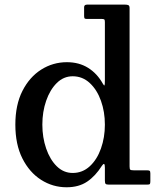

<svg xmlns="http://www.w3.org/2000/svg" viewBox="-20 -800 694 832"><path d="M46.5 -260Q46.5 -345.5 77.2 -406Q108 -466.5 158.8 -498.5Q209.5 -530.5 270 -530.5Q322.5 -530.5 361.8 -506Q401 -481.5 425.5 -437.5Q431 -428 432.8 -430Q434.5 -432 434.5 -452V-704.5Q434.5 -714 431.5 -716Q428.5 -718 419 -718H354.5Q348 -718 346.2 -721Q344.5 -724 344.5 -731V-769Q344.5 -780 357.5 -780H522Q531.5 -780 536.5 -777.5Q541.5 -775 541.5 -765V-79Q541.5 -67.5 544.5 -64.8Q547.5 -62 559.5 -62H616Q625 -62 628.2 -60Q631.5 -58 631.5 -48.5V-15Q631.5 -5 629.2 -2.5Q627 0 617.5 0H451.5Q440.5 0 437.5 -3.5Q434.5 -7 434.5 -18V-73.5Q434.5 -101 421.5 -81.5Q393.5 -37 357.5 -12.8Q321.5 11.5 268.5 11.5Q208.5 11.5 158 -20.8Q107.5 -53 77 -113.5Q46.5 -174 46.5 -260ZM163.5 -260Q163.5 -204.5 180 -156.5Q196.5 -108.5 226 -79.5Q255.5 -50.5 295 -50.5Q337.5 -50.5 369 -79.5Q400.5 -108.5 417.5 -156.5Q434.5 -204.5 434.5 -260Q434.5 -315.5 417.5 -363.2Q400.5 -411 369 -440.2Q337.5 -469.5 295 -469.5Q255.5 -469.5 226 -440.2Q196.5 -411 180 -363.2Q163.5 -315.5 163.5 -260Z"/></svg>

Font: Besley Medium
Style: Regular
Weight: 500
Designer: Owen Earl
Foundry: indestructible type*
Version: Version 2.001; ttfautohint (v1.8.3)